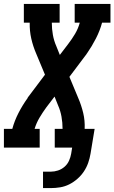

<svg xmlns="http://www.w3.org/2000/svg" viewBox="-38 -755 585 982"><path d="M182 207V123H222Q240 123 258.5 117Q277 111 292 98Q307 85 315 67Q323 49 326 31L331 0H242V-96H282Q282 -128 276.5 -158.5Q271 -189 259 -216L241 -261L199 -206Q180 -180 164 -153Q148 -126 139 -96H165V0H-18V-96H25Q36 -137 56.5 -177Q77 -217 103 -253V-254Q104 -257 106 -259Q108 -261 110 -264L192 -373L147 -481Q131 -518 122 -557.5Q113 -597 114 -639H84V-735H267V-639H227Q227 -607 232.5 -576.5Q238 -546 250 -519L268 -474L310 -529Q330 -555 346 -582Q362 -609 370 -639H344V-735H527V-639H484Q473 -598 452.5 -558Q432 -518 407 -482L406 -481Q405 -478 403 -476Q401 -474 399 -471L317 -362L362 -254Q378 -217 387.5 -177.5Q397 -138 395 -96H446L425 31Q421 55 413 78Q405 101 391 122Q377 143 357.5 160Q338 177 316 188Q294 199 270 203Q246 207 222 207Z"/></svg>

Font: Iosevka Curly Slab
Style: Bold Italic
Weight: 700
Italic angle: -9°
Monospace: yes
Designer: Belleve Invis
Foundry: Belleve Invis
Version: Version 22.1.2; ttfautohint (v1.8.4)